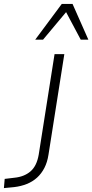

<svg xmlns="http://www.w3.org/2000/svg" viewBox="-148 -769 472 982"><path d="M-128 193 -124 146 -74 140Q-24 135 8 107.5Q40 80 50 22L131 -492H181L100 22Q94 61 79 90Q64 119 41.5 139.5Q19 160 -11 172Q-41 184 -76 188ZM32 -566 168 -749H223L304 -566H265L190 -707L72 -566Z"/></svg>

Font: Nunito Sans 7pt ExtraLight
Style: Italic
Weight: 250
Italic angle: -9°
Designer: Vernon Adams
Foundry: Vernon Adams
Version: Version 3.101;gftools[0.9.27]